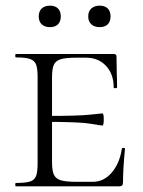

<svg xmlns="http://www.w3.org/2000/svg" viewBox="-20 -659 504 679"><path d="M36 -12Q70 -12 86 -17Q102 -22 107.5 -36.5Q113 -51 113 -81V-387Q113 -417 107.5 -431Q102 -445 86 -450.5Q70 -456 36 -456Q34 -456 34 -462Q34 -468 36 -468H382Q392 -468 392 -460L393 -398Q394 -379 394 -350Q394 -347 388 -347Q382 -347 382 -350Q382 -397 355 -426Q328 -455 284 -455H250Q212 -455 194.5 -449.5Q177 -444 170.5 -430Q164 -416 164 -386V-85Q164 -56 170.5 -41.5Q177 -27 195 -21.5Q213 -16 250 -16H308Q347 -16 375 -48.5Q403 -81 411 -133Q411 -136 416.5 -136Q422 -136 422 -133Q415 -61 415 -15Q415 -7 412 -3.5Q409 0 400 0H36Q34 0 34 -6Q34 -12 36 -12ZM144 -228V-249Q259 -249 298 -253.5Q337 -258 342 -258Q347 -258 347 -237Q347 -215 342 -215Q338 -215 299.5 -221.5Q261 -228 144 -228ZM117 -601Q117 -619 127.5 -629Q138 -639 157 -639Q175 -639 185 -629Q195 -619 195 -601Q195 -583 185 -573Q175 -563 157 -563Q138 -563 127.5 -573Q117 -583 117 -601ZM292 -601Q292 -619 303 -629Q314 -639 332 -639Q351 -639 361 -629Q371 -619 371 -601Q371 -583 361 -573Q351 -563 332 -563Q314 -563 303 -573Q292 -583 292 -601Z"/></svg>

Font: Cormorant SC Light
Style: Regular
Weight: 300
Designer: Christian Thalmann (Catharsis Fonts)
Foundry: Catharsis Fonts
Version: Version 4.000